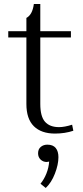

<svg xmlns="http://www.w3.org/2000/svg" viewBox="-20 -653 412 953"><path d="M253 10Q185 10 148 -26.5Q111 -63 111 -137V-467H21V-498H111V-564Q141 -580 148 -633H180V-498H332V-467H180V-137Q180 -75 203.5 -48.5Q227 -22 273 -22Q300 -22 338 -34L344 -4Q302 10 253 10ZM270 127Q270 164 252.5 209Q235 254 207 280L181 259Q199 237 210.5 208Q222 179 224 149Q216 151 212 151Q194 151 181.5 139Q169 127 169 108Q169 87 182.5 76Q196 65 215 65Q243 65 256.5 81.5Q270 98 270 127Z"/></svg>

Font: Trirong Light
Style: Regular
Weight: 300
Designer: Katatrad Team
Foundry: CadsonDemak
Version: Version 1.001